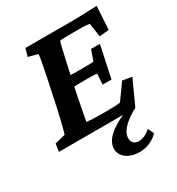

<svg xmlns="http://www.w3.org/2000/svg" viewBox="-194 -696 951 1031"><g transform="rotate(-30 281.5 -180.0)"><path d="M377.9 -195.3 381.8 -261.7Q375 -262.7 360.8 -263.2Q346.7 -263.7 328.1 -263.7H276.4Q259.8 -263.7 244.6 -262.7Q229.5 -261.7 220.7 -260.7L234.4 -328.1Q243.2 -327.1 257.8 -326.2Q272.5 -325.2 290 -325.2H341.8Q360.4 -325.2 375 -325.7Q389.6 -326.2 396.5 -327.1L419.9 -392.6H474.6L432.6 -195.3ZM265.6 -378.9 226.6 -195.3Q222.7 -172.9 217.3 -145.5Q211.9 -118.2 207.5 -96.2Q203.1 -74.2 202.1 -65.4Q220.7 -63.5 238.8 -62.5Q256.8 -61.5 286.1 -61.5H339.8Q372.1 -61.5 385.3 -62.5Q398.4 -63.5 410.2 -65.4L479.5 -162.1L537.1 -152.3L467.8 0Q430.7 19.5 404.8 40.5Q378.9 61.5 365.7 82Q352.5 102.5 352.5 123Q352.5 144.5 365.2 154.8Q377.9 165 396.5 165Q413.1 165 431.6 156.7Q450.2 148.4 468.8 131.8L486.3 168.9Q462.9 192.4 433.6 205.1Q404.3 217.8 370.1 217.8Q338.9 217.8 313 207.5Q287.1 197.3 272.5 178.2Q257.8 159.2 257.8 134.8Q257.8 96.7 293 62.5Q328.1 28.3 391.6 0H-5.9L1 -47.9L66.4 -64.5Q69.3 -73.2 74.7 -93.3Q80.1 -113.3 87.4 -144Q94.7 -174.8 103.5 -213.9L134.8 -361.3Q147.5 -421.9 154.3 -458.5Q161.1 -495.1 162.1 -509.8L103.5 -525.4L117.2 -573.2H414.1Q433.6 -573.2 460.9 -574.2Q488.3 -575.2 515.1 -576.2Q542 -577.1 561.5 -578.1L552.7 -433.6L494.1 -427.7L481.4 -512.7Q468.8 -514.6 458.5 -515.6Q448.2 -516.6 437.5 -516.6H361.3Q342.8 -516.6 326.2 -516.1Q309.6 -515.6 297.9 -513.7Q295.9 -507.8 292 -493.2Q288.1 -478.5 283.7 -458.5Q279.3 -438.5 274.4 -417.5Q269.5 -396.5 265.6 -378.9Z"/></g></svg>

Font: Crimson Pro ExtraLight
Style: Bold Italic
Weight: 700
Italic angle: -12°
Version: Version 1.002